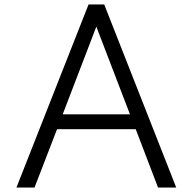

<svg xmlns="http://www.w3.org/2000/svg" viewBox="-20 -845 868 865"><path d="M135.5 0 237 -263H591.5L692 0H774L449.5 -825H379L54 0ZM414 -725 565.5 -330H262.5Z"/></svg>

Font: Spartan
Style: Regular
Weight: 400
Designer: Matt Bailey, Mirko Velimirovic
Foundry: Matt Bailey
Version: Version 1.003